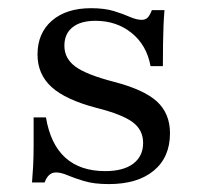

<svg xmlns="http://www.w3.org/2000/svg" viewBox="-20 -447 510 478"><path d="M250.8 11.3Q213.7 11.3 188.7 3.6Q163.7 -4 147.6 -10.9Q131.5 -17.7 119.4 -17.7Q100 -17.7 91.1 7.3H59.7Q61.3 -11.3 62.5 -33.5Q63.7 -55.6 63.7 -85.5Q63.7 -115.3 63.7 -154.8H94.4Q105.6 -87.9 142.7 -54.4Q179.8 -21 241.9 -21Q287.1 -21 311.7 -39.5Q336.3 -58.1 336.3 -91.1Q336.3 -123.4 310.5 -142.7Q284.7 -162.1 221 -178.2Q143.5 -198.4 108.5 -230.2Q73.4 -262.1 73.4 -311.3Q73.4 -364.5 109.3 -395.6Q145.2 -426.6 206.5 -426.6Q240.3 -426.6 263.7 -419.4Q287.1 -412.1 303.6 -404.8Q320.2 -397.6 333.1 -397.6Q341.9 -397.6 347.6 -403.2Q353.2 -408.9 358.1 -421.8H389.5Q387.9 -403.2 387.1 -383.1Q386.3 -362.9 385.9 -338.7Q385.5 -314.5 385.5 -282.3H354.8Q345.2 -334.7 307.7 -364.9Q270.2 -395.2 217.7 -395.2Q180.6 -395.2 160.5 -379Q140.3 -362.9 140.3 -333.1Q140.3 -301.6 167.3 -281.5Q194.4 -261.3 262.9 -243.5Q337.9 -224.2 370.6 -194.4Q403.2 -164.5 403.2 -115.3Q403.2 -55.6 362.9 -22.2Q322.6 11.3 250.8 11.3Z"/></svg>

Font: Playfair 12pt
Style: Regular
Weight: 400
Designer: Claus Eggers Sørensen
Foundry: Claus Eggers Sørensen
Version: Version 2.000;gftools[0.9.28]